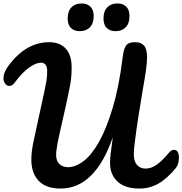

<svg xmlns="http://www.w3.org/2000/svg" viewBox="-20 -1093 1059 1115"><path d="M443 -912Q411 -912 392 -930.5Q373 -949 373 -986Q373 -1028 395 -1050.5Q417 -1073 454 -1073Q486 -1073 505 -1054.5Q524 -1036 524 -999Q524 -957 502 -934.5Q480 -912 443 -912ZM651 -912Q619 -912 600 -930.5Q581 -949 581 -986Q581 -1028 603 -1050.5Q625 -1073 662 -1073Q694 -1073 713 -1054.5Q732 -1036 732 -999Q732 -957 710 -934.5Q688 -912 651 -912ZM332 2Q247 2 204.5 -43Q162 -88 162 -166Q162 -212 175 -273L237 -559L246 -603Q254 -641 254 -681Q254 -705 244.5 -717Q235 -729 219 -729Q189 -729 149.5 -701Q110 -673 65 -613Q52 -594 34 -594Q20 -594 10 -607.5Q0 -621 0 -638Q0 -671 27 -708Q129 -848 266 -848Q327 -848 361.5 -811Q396 -774 396 -702Q396 -649 389 -608Q381 -564 365 -491L324 -308Q322 -300 319 -285.5Q316 -271 313 -254.5Q310 -238 308 -221.5Q306 -205 306 -192Q306 -160 324 -141.5Q342 -123 375 -122Q419 -122 466 -158Q513 -194 556 -271Q599 -348 635 -468.5Q671 -589 692 -757Q695 -782 699.5 -799.5Q704 -817 712 -828Q720 -839 732.5 -843.5Q745 -848 765 -848Q800 -848 817 -827.5Q834 -807 834 -759Q834 -732 828 -688Q822 -644 808 -565Q795 -488 784 -418Q773 -348 765 -284Q761 -255 759 -233.5Q757 -212 757 -198Q757 -156 775.5 -135Q794 -114 825 -114Q858 -114 889.5 -136Q921 -158 964 -209Q976 -223 991 -223Q1004 -223 1011.5 -211Q1019 -199 1019 -178Q1019 -138 1000 -116Q948 -53 897.5 -25.5Q847 2 790 2Q706 2 662.5 -38.5Q619 -79 619 -148Q619 -167 623 -204Q627 -241 635 -296Q584 -148 508 -73Q432 2 332 2Z"/></svg>

Font: Lebkuchenwelt
Style: Regular
Weight: 400
Designer: Vernon Adams
Foundry: Gereon Berster
Version: Version 1.000;PS 001.001;hotconv 1.0.56 